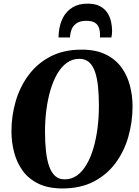

<svg xmlns="http://www.w3.org/2000/svg" viewBox="-20 -1026 764 1056"><path d="M323.5 10.5Q246 10.5 192 -15.5Q138 -41.5 105.5 -86Q73 -130.5 58 -187Q43 -243.5 43 -304Q43 -388.5 66.2 -468.5Q89.5 -548.5 137 -612.8Q184.5 -677 257.2 -715Q330 -753 429 -753Q507 -753 560.5 -727Q614 -701 646.8 -656.8Q679.5 -612.5 694.2 -556.8Q709 -501 709 -441.5Q709 -355.5 686 -274.5Q663 -193.5 615.5 -129.2Q568 -65 495.2 -27.2Q422.5 10.5 323.5 10.5ZM335 -39.5Q373.5 -39.5 403.8 -61.2Q434 -83 456.5 -121.8Q479 -160.5 494 -211.8Q509 -263 516.5 -322.2Q524 -381.5 524 -444Q524 -501.5 519.2 -548.8Q514.5 -596 502.8 -630.5Q491 -665 470 -683.8Q449 -702.5 416.5 -702.5Q378.5 -702.5 348 -680.8Q317.5 -659 295 -620.2Q272.5 -581.5 257.5 -530.5Q242.5 -479.5 235 -421.2Q227.5 -363 227.5 -302Q227.5 -243.5 232.8 -195.2Q238 -147 250.2 -112Q262.5 -77 283.2 -58.2Q304 -39.5 335 -39.5ZM461 -1006Q503 -1006 529.8 -991.8Q556.5 -977.5 571 -954.8Q585.5 -932 591 -906.2Q596.5 -880.5 596.5 -857Q596.5 -847 595.5 -837.2Q594.5 -827.5 592.5 -820H530Q530 -824 530 -828.8Q530 -833.5 530 -838.5Q529.5 -860 522.8 -876.5Q516 -893 500 -902.2Q484 -911.5 455 -911.5Q419.5 -911.5 400 -897.2Q380.5 -883 373 -862Q365.5 -841 365 -820H302Q302 -827 302.5 -833.5Q303 -840 303.5 -847Q307.5 -892.5 326.2 -928.5Q345 -964.5 378.8 -985.2Q412.5 -1006 461 -1006Z"/></svg>

Font: Merriweather 60pt Black
Style: Italic
Weight: 900
Italic angle: -7.8°
Version: Version 2.101